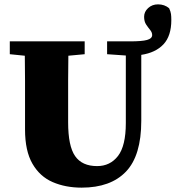

<svg xmlns="http://www.w3.org/2000/svg" viewBox="-20 -842 807 882"><path d="M293 -280Q293 -171 325 -125Q357 -79 426 -79Q486 -79 522 -125.5Q558 -172 558 -277V-587L472 -593V-652H578Q632 -652 655.5 -658.5Q679 -665 679 -681Q679 -693 670 -704Q661 -715 651.5 -729Q642 -743 642 -765Q642 -788 660.5 -805Q679 -822 706 -822Q736 -822 757 -804Q764 -789 765.5 -777.5Q767 -766 767 -750Q767 -677 731 -638.5Q695 -600 629 -590V-287Q629 -127 558.5 -53.5Q488 20 355 20Q281 20 222 -5.5Q163 -31 129 -90Q95 -149 95 -247V-356Q95 -413 95 -470.5Q95 -528 94 -586L25 -593V-652H369V-593L294 -586Q293 -529 293 -471.5Q293 -414 293 -356Z"/></svg>

Font: Source Serif Pro Black
Style: Regular
Weight: 900
Designer: Frank Grießhammer
Foundry: Adobe Systems Incorporated
Version: Version 3.001;hotconv 1.0.111;makeotfexe 2.5.65597